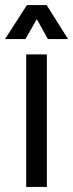

<svg xmlns="http://www.w3.org/2000/svg" viewBox="-31 -742 290 762"><path d="M159 -587 115 -666 70 -587H-11L76 -722H154L239 -587ZM73 0V-526H155V0Z"/></svg>

Font: Archivo Narrow
Style: Regular
Weight: 400
Designer: Hector Gatti
Foundry: Omnibus-Type
Version: Version 1.003